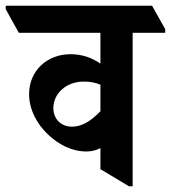

<svg xmlns="http://www.w3.org/2000/svg" viewBox="-76 -645 599 673"><path d="M227 -114C245 -114 261 -118 276 -126V-52L376 8H389V-530H503V-543L457 -625H-56V-613L-10 -530H276V-422C246 -443 211 -455 171 -455C91 -455 26 -399 26 -315C26 -262 53 -210 93 -173C130 -138 176 -114 227 -114ZM111 -266C111 -317 156 -359 217 -359C239 -359 258 -356 276 -348V-255C241 -219 210 -201 176 -201C137 -201 111 -229 111 -266Z"/></svg>

Font: Noto Serif Devanagari Condensed
Style: Bold
Weight: 700
Width: 3
Designer: Universal Thirst, Indian Type Foundry and the Monotype Design Team
Foundry: Monotype Imaging Inc.
Version: Version 2.004